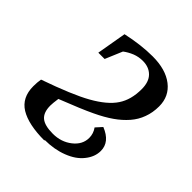

<svg xmlns="http://www.w3.org/2000/svg" viewBox="-180 -797 948 948"><g transform="rotate(45 294.5 -323.0)"><path d="M268 10 270 13Q158 13 99 -23Q41 -59 41 -138Q41 -165 45 -188Q208 -245 284 -288Q364 -333 397 -383Q430 -432 430 -506Q430 -557 404 -583Q378 -609 335 -609Q307 -609 281 -599Q254 -588 233 -572L195 -482H151L178 -638Q274 -659 354 -659Q445 -659 498 -618Q551 -577 551 -507Q551 -463 537 -426Q524 -390 498 -360Q471 -329 435 -304Q398 -278 345 -253Q291 -227 173 -181Q168 -146 168 -130Q168 -82 193 -61Q218 -40 275 -40Q333 -40 375 -73Q417 -106 417 -153Q417 -183 399 -208L428 -240Q503 -210 503 -148Q503 -106 473 -69Q444 -32 389 -11Q335 10 268 10Z"/></g></svg>

Font: Libra Serif Modern
Style: Bold Italic
Weight: 700
Italic angle: -12°
Designer: Stefan Peev, Context Ltd
Foundry: Stefan Peev, Context Ltd
Version: Version 1.000